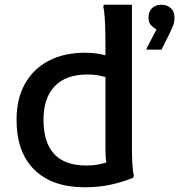

<svg xmlns="http://www.w3.org/2000/svg" viewBox="-20 -780 758 812"><path d="M338 12Q201 12 125.5 -62Q50 -136 50 -274Q50 -363 86 -426.5Q122 -490 187 -523.5Q252 -557 339 -557Q365 -557 387 -554Q409 -551 426 -546V-585Q426 -606 425.5 -639Q425 -672 423 -703.5Q421 -735 417 -752L419 -760H538V-199Q538 -179 538 -147.5Q538 -116 540 -85Q542 -54 546 -36L543 -28Q501 -11 450.5 0.5Q400 12 338 12ZM164 -274Q164 -80 345 -80Q371 -80 391.5 -83.5Q412 -87 430 -93Q427 -107 426.5 -124Q426 -141 426 -159V-454Q413 -458 394 -461.5Q375 -465 350 -465Q259 -465 211.5 -415.5Q164 -366 164 -274ZM642 -656Q631 -661 619.5 -672.5Q608 -684 608 -705Q608 -731 623 -745.5Q638 -760 662 -760Q686 -760 702 -746Q718 -732 718 -704Q718 -685 711 -669Q704 -653 699 -642L663 -570H600V-575Z"/></svg>

Font: Kufam Medium
Style: Regular
Weight: 500
Designer: Wael Morcos, Artur Schmal
Foundry: Original Type
Version: Version 1.300; ttfautohint (v1.8.3)